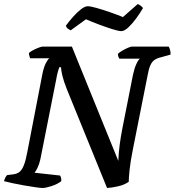

<svg xmlns="http://www.w3.org/2000/svg" viewBox="-31 -936 869 956"><path d="M181 0Q172 0 147 -3.5Q122 -7 90.5 -12.5Q59 -18 31 -24Q3 -30 -11 -34Q-6 -53 4 -64L35 -68Q53 -70 65.5 -79.5Q78 -89 87.5 -112.5Q97 -136 105 -179L180 -567Q187 -602 197.5 -622Q208 -642 215 -646H119Q118 -650 115.5 -657Q113 -664 113 -672Q120 -679 134.5 -686.5Q149 -694 162.5 -699Q176 -704 181 -704H327L558 -135Q560 -177 565 -216Q570 -255 579 -300L631 -563Q638 -596 648 -617.5Q658 -639 666 -644H563Q561 -647 558.5 -653.5Q556 -660 556 -668Q563 -675 577.5 -683.5Q592 -692 606 -698Q620 -704 625 -704H809Q812 -699 815.5 -688.5Q819 -678 818 -664L771 -651Q750 -646 737.5 -637Q725 -628 717 -609.5Q709 -591 703 -556L631 -194Q618 -129 614 -88.5Q610 -48 610 -31Q590 -16 557.5 -8.5Q525 -1 502 0L301 -494Q286 -532 279.5 -559.5Q273 -587 273 -601H264Q262 -595 257.5 -580Q253 -565 248 -536L170 -143Q164 -117 155.5 -100Q147 -83 141 -76L268 -62Q271 -58 273 -50Q275 -42 274 -34Q255 -19 226 -9.5Q197 0 181 0ZM573 -781Q560 -781 529.5 -790.5Q499 -800 463 -813.5Q427 -827 397 -840L321 -785Q316 -787 308 -792.5Q300 -798 297 -808Q313 -830 333 -852.5Q353 -875 372.5 -890Q392 -905 406 -905Q419 -905 449.5 -896.5Q480 -888 516 -875.5Q552 -863 581 -851L655 -916Q662 -913 669.5 -907.5Q677 -902 681 -896Q666 -870 646.5 -843.5Q627 -817 607.5 -799Q588 -781 573 -781Z"/></svg>

Font: Texturina SemiBold
Style: Italic
Weight: 600
Italic angle: -11°
Designer: Guillermo Torres Carreño
Foundry: Omnibus-Type
Version: Version 1.002; ttfautohint (v1.8.3)